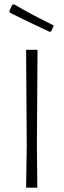

<svg xmlns="http://www.w3.org/2000/svg" viewBox="-20 -870 295 890"><path d="M45 -850Q121 -805 229 -752L218 -726L211 -722Q70 -788 26 -811L23 -818L37 -848ZM154 -639 151 -197 153 0H101L104 -194L101 -639Z"/></svg>

Font: Alegreya Sans SC Light
Style: Regular
Weight: 300
Designer: Juan Pablo del Peral
Foundry: Huerta Tipografica
Version: Version 2.007